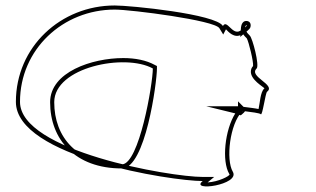

<svg xmlns="http://www.w3.org/2000/svg" viewBox="-20 -725 1153 701"><path d="M38 -353C38 -152 606 -64 720 -64C671 -24 858 -50 830 -98C804 -142 819 -273 864 -318C862 -319 859 -321 855 -322C857 -322 858 -321 860 -321C861 -320 862 -320 864 -319C865 -320 865 -319 866 -320C898 -316 929 -312 932 -308C938 -300 949 -385 955 -390C989 -416 886 -445 917 -475C928 -486 902 -586 892 -595C878 -608 874 -619 875 -625C871 -622 865 -617 856 -612C828 -596 808 -656 794 -630C768 -674 456 -705 399 -705C202 -705 38 -554 38 -353ZM53 -353C53 -545 210 -690 399 -690C458 -690 764 -651 781 -622L795 -599L805 -618C813 -610 835 -583 863 -599L867 -601C871 -595 876 -590 881 -585C888 -573 906 -500 904 -484C898 -477 897 -473 896 -466C893 -434 942 -408 946 -402C945 -401 946 -403 945 -402C930 -389 929 -347 924 -327C910 -330 890 -332 868 -335C868 -335 867 -335 866 -336H862C861 -336 856 -337 855 -337H733L839 -311C801 -251 789 -137 817 -90C818 -89 818 -88 818 -88C818 -82 777 -61 738 -59L762 -79H720C601 -79 53 -173 53 -353ZM163 -352C163 -216 254 -110 425 -110C511 -110 553 -425 553 -475V-484L545 -488C514 -505 474 -513 430 -513C316 -513 163 -462 163 -352ZM178 -352C178 -480 437 -531 538 -475C538 -419 488 -125 425 -125C261 -125 178 -224 178 -352ZM849 -307 859 -304C859 -304 885 -322 874 -330L849 -355ZM857 -590 885 -614C889 -618 892 -620 894 -625C895 -627 899 -644 884 -648C866 -652 861 -634 860 -626ZM864 -318V-319L865 -318C867 -317 867 -317 864 -318ZM875 -625C876 -636 888 -636 875 -625Z"/></svg>

Font: Ampere
Style: OuLn
Weight: 400
Version: Version 1